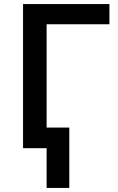

<svg xmlns="http://www.w3.org/2000/svg" viewBox="-20 -734 584 951"><path d="M94.2 -713.9H522V-613.8H210.9V-102.1H323.2V196.8H210.9V0H94.2Z"/></svg>

Font: Open Sans Semibold
Style: Regular
Weight: 600
Foundry: Ascender Corporation
Version: Version 1.10; ttfautohint (v1.5.65-e2d9)